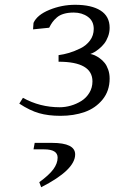

<svg xmlns="http://www.w3.org/2000/svg" viewBox="-20 -474 492 797"><path d="M60.1 -43.9 75.2 -67.9Q145.5 -28.8 228 -28.8Q250.5 -28.8 273.7 -35.4Q296.9 -42 317.4 -54.7Q337.9 -67.4 350.8 -88.6Q363.8 -109.9 363.8 -136.2Q363.8 -217.8 223.1 -217.8V-245.1Q245.1 -248 267.1 -254.6Q289.1 -261.2 313.7 -273.2Q338.4 -285.2 353.8 -306.2Q369.1 -327.1 369.1 -354Q369.1 -386.7 344.7 -404.3Q320.3 -421.9 286.1 -421.9Q262.7 -421.9 245.1 -416.7Q227.5 -411.6 216.1 -401.6Q204.6 -391.6 197.8 -382.1Q190.9 -372.6 184.1 -358.9L117.2 -352.1L119.1 -378.9Q133.8 -412.1 185.1 -433.1Q236.3 -454.1 292 -454.1Q359.9 -454.1 397.5 -430.2Q435.1 -406.2 435.1 -358.9Q435.1 -339.8 428.5 -322.3Q421.9 -304.7 412.6 -293Q403.3 -281.2 391.6 -271.7Q379.9 -262.2 371.1 -257.3Q362.3 -252.4 355 -250Q363.8 -248.5 373.3 -244.4Q382.8 -240.2 394.3 -231.9Q405.8 -223.6 414.6 -212.6Q423.3 -201.7 429.2 -184.8Q435.1 -168 435.1 -147.9Q435.1 -96.7 405.8 -60.8Q376.5 -24.9 331.5 -9Q286.6 6.8 231 6.8Q180.2 6.8 142.1 -4.2Q104 -15.1 60.1 -43.9ZM119.1 146 124 119.1H195.8Q292 119.1 292 167Q292 231.4 150.9 303.2L143.1 282.2Q184.1 252.4 201.7 228.3Q219.2 204.1 219.2 180.2Q219.2 146 163.1 146Z"/></svg>

Font: Dehuti Alt
Style: Italic
Weight: 400
Version: Version 1.2